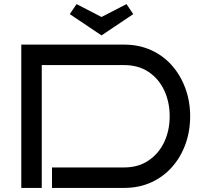

<svg xmlns="http://www.w3.org/2000/svg" viewBox="-20 -918 993 938"><path d="M909 -350Q909 -277 886 -213.5Q863 -150 820.5 -102Q778 -54 718.5 -27Q659 0 587 0H234V-100H587Q656 -100 706 -134Q756 -168 782.5 -224.5Q809 -281 809 -350Q809 -419 782.5 -476Q756 -533 706 -566.5Q656 -600 587 -600H184V0H84V-700H587Q659 -700 718.5 -673Q778 -646 820.5 -597.5Q863 -549 886 -485.5Q909 -422 909 -350ZM354 -898 476 -835 598 -898 631 -849 476 -745 321 -849Z"/></svg>

Font: Bruno Ace SC
Style: Regular
Weight: 400
Version: Version 1.100; ttfautohint (v1.8.4.7-5d5b);gftools[0.9.27]